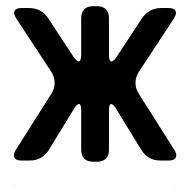

<svg xmlns="http://www.w3.org/2000/svg" viewBox="-20 -511 616 622"><path d="M25 -8Q25 9 50 9H77Q116 9 138 -25L220 -159Q229 -174 236 -174Q243 -174 243 -152V-27Q243 13 283 13H293Q333 13 333 -27V-152Q333 -174 340 -174Q347 -174 356 -159L438 -25Q460 9 499 9H526Q551 9 551 -8Q551 -16 545 -25L428 -210Q419 -225 419 -242Q419 -261 429 -277L544 -452Q550 -463 550 -469Q550 -485 526 -485H502Q463 -485 440 -452L358 -327Q348 -312 341 -312Q333 -312 333 -335V-451Q333 -491 293 -491H283Q243 -491 243 -451V-335Q243 -312 235 -312Q229 -312 218 -327L136 -452Q114 -485 74 -485H50Q26 -485 26 -469Q26 -463 32 -452L147 -277Q157 -261 157 -242Q157 -225 148 -210L31 -25Q25 -16 25 -8ZM545 91V89H544ZM31 91 32 89H31Z"/></svg>

Font: WDXL Lubrifont SC
Style: Regular
Weight: 400
Designer: [WDXL Lubrifont] Copyright 2020-2022 (c) NightFurySL2001, Skr-ZERO; [ZCOOL QingKe HuangYou] Copyright 2018-2022 (c) The 
Version: Version 2.001;hotconv 1.1.1;makeotfexe 2.6.0